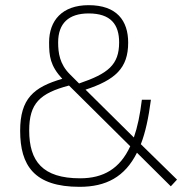

<svg xmlns="http://www.w3.org/2000/svg" viewBox="-20 -714 740 743"><path d="M323 -694C220 -694 170 -634 170 -550C170 -497 174 -460 221 -409C110 -377 58 -332 58 -208C58 -74 112 9 288 9C390 9 463 -29 510 -123L641 7L665 -19L525 -156C543 -202 555 -259 564 -328H529C522 -270 512 -222 498 -182L311 -367C426 -405 476 -450 476 -549C476 -634 432 -694 323 -694ZM290 -24C145 -24 93 -90 93 -209C93 -314 134 -353 247 -383L484 -148C444 -61 380 -24 290 -24ZM205 -550C205 -624 246 -662 323 -662C409 -662 441 -619 441 -550C441 -463 398 -429 286 -391L250 -427C211 -466 205 -509 205 -550Z"/></svg>

Font: TitilliumText22L
Style: 1 wt
Weight: 100
Designer: Campivisivi
Foundry: Campivisivi
Version: 1.000